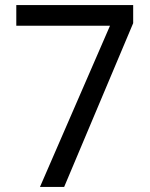

<svg xmlns="http://www.w3.org/2000/svg" viewBox="-20 -734 591 754"><path d="M137 0 412 -633H44V-714H503V-643L232 0Z"/></svg>

Font: Noto Sans Gujarati
Style: Regular
Weight: 400
Designer: Jelle Bosma - Monotype Design Team, Universal Thirst
Foundry: Monotype Imaging Inc.
Version: Version 2.102